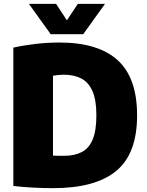

<svg xmlns="http://www.w3.org/2000/svg" viewBox="-20 -971 764 1000"><path d="M256 9Q208 9 153 6.2Q98 3.5 49.5 -2.5V-723Q102.5 -735 164.8 -742.2Q227 -749.5 290 -749.5Q491 -749.5 592.5 -657.8Q694 -566 694 -370Q694 -170.5 585.5 -80.8Q477 9 256 9ZM313 -159.5Q368 -159.5 405.5 -178.8Q443 -198 462.5 -244.2Q482 -290.5 482 -370.5Q482 -450.5 461.5 -496.8Q441 -543 402.8 -562.5Q364.5 -582 310.5 -582Q298.5 -582 282.5 -580.2Q266.5 -578.5 256 -576.5V-160.5Q272.5 -159.5 286.8 -159.5Q301 -159.5 313 -159.5ZM244 -793 130.5 -951H272L328.5 -865L385.5 -951H527L413.5 -793Z"/></svg>

Font: Encode Sans Semi Condensed Black
Style: Regular
Weight: 900
Width: 4
Designer: Multiple Designers
Foundry: Impallari Type
Version: Version 3.000; ttfautohint (v1.8.3) -l 8 -r 50 -G 200 -x 14 